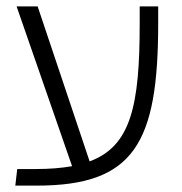

<svg xmlns="http://www.w3.org/2000/svg" viewBox="-20 -582 571 602"><path d="M418 -562V-508C418 -252 391 -124 261 -76L98 -562H32L206 -61C173 -55 135 -52 91 -52H34L28 0H95C400 0 476 -132 476 -509V-562Z"/></svg>

Font: FiraGO Light
Style: Regular
Weight: 300
Designer: bBox Type
Foundry: bBox Type GmbH
Version: Version 1.001;PS 001.001;hotconv 1.0.88;makeotf.lib2.5.64775